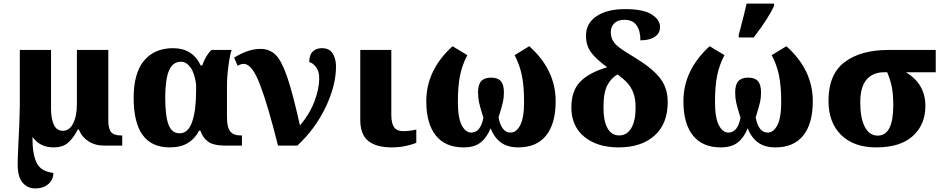

<svg xmlns="http://www.w3.org/2000/svg" viewBox="-20 -816 5280 1076"><path d="M79 104Q79 76 83 -10Q90 -137 91 -225V-536H266V-208Q266 -152 281.5 -117.5Q297 -83 333 -83Q369 -83 390 -124.5Q411 -166 411 -235V-536H587V-142Q587 -95 602.5 -76Q618 -57 657 -57H665V0H565Q512 0 474.5 -25Q437 -50 422 -90H416Q390 -40 360 -15Q330 10 281 10Q203 10 162 -49Q161 45 184.5 95Q208 145 279 153Q279 191 251 215.5Q223 240 178 240Q134 240 106.5 207.5Q79 175 79 104Z M729 -267Q729 -407 787.5 -476.5Q846 -546 950 -546Q1059 -546 1105 -449H1113Q1123 -476 1133.5 -495Q1144 -514 1164 -536H1278Q1268 -506 1260 -445.5Q1252 -385 1252 -332V-159Q1252 -103 1270 -80Q1288 -57 1328 -57H1336V0H1243Q1177 0 1146.5 -22Q1116 -44 1103 -84H1096Q1072 -38 1032 -14Q992 10 931 10Q729 10 729 -267ZM1079 -307V-344Q1070 -408 1047 -439Q1024 -470 994 -470Q948 -470 927 -420.5Q906 -371 906 -268Q906 -166 924.5 -117.5Q943 -69 986 -69Q1035 -69 1057 -133.5Q1079 -198 1079 -307Z M1346 -458Q1329 -458 1312 -447L1292 -493Q1325 -514 1363.5 -528Q1402 -542 1439 -542Q1490 -542 1523.5 -510Q1557 -478 1588.5 -387.5Q1620 -297 1661 -113Q1716 -178 1742.5 -248.5Q1769 -319 1769 -377Q1769 -416 1751.5 -439.5Q1734 -463 1713 -468Q1713 -507 1732 -526.5Q1751 -546 1784 -546Q1826 -546 1844.5 -516.5Q1863 -487 1863 -443Q1863 -335 1803.5 -212.5Q1744 -90 1646 0H1538Q1482 -224 1437.5 -341Q1393 -458 1346 -458Z M1999 -145V-536H2173V-173Q2173 -125 2188.5 -103Q2204 -81 2240 -81Q2275 -81 2313 -90V-16Q2294 -7 2256.5 1.5Q2219 10 2175 10Q2089 10 2044 -26Q1999 -62 1999 -145Z M2369 -249Q2369 -423 2516 -557L2599 -507Q2571 -454 2558.5 -394.5Q2546 -335 2546 -245Q2546 -156 2567.5 -114.5Q2589 -73 2621 -73Q2673 -73 2689 -156Q2671 -213 2665 -240.5Q2659 -268 2659 -298Q2659 -342 2677 -361.5Q2695 -381 2732 -381Q2769 -381 2786.5 -361.5Q2804 -342 2804 -298Q2804 -269 2798.5 -244Q2793 -219 2774 -158Q2790 -73 2841 -73Q2874 -73 2895.5 -114.5Q2917 -156 2917 -245Q2917 -334 2904.5 -394Q2892 -454 2864 -507L2946 -557Q3094 -425 3094 -249Q3094 -123 3040.5 -56.5Q2987 10 2885 10Q2824 10 2786.5 -18Q2749 -46 2729 -97Q2709 -46 2674 -18Q2639 10 2578 10Q2476 10 2422.5 -56.5Q2369 -123 2369 -249Z M3182 -214Q3182 -308 3232.5 -359Q3283 -410 3383 -439Q3321 -484 3292.5 -522.5Q3264 -561 3264 -616Q3264 -686 3323.5 -725.5Q3383 -765 3482 -765Q3586 -765 3632.5 -735Q3679 -705 3679 -665Q3679 -629 3649.5 -609.5Q3620 -590 3569 -590Q3569 -643 3547.5 -674Q3526 -705 3479 -705Q3442 -705 3422.5 -685.5Q3403 -666 3403 -636Q3403 -608 3415.5 -587Q3428 -566 3455 -546.5Q3482 -527 3535 -495Q3630 -438 3676 -382Q3722 -326 3722 -244Q3722 -122 3648 -56Q3574 10 3447 10Q3327 10 3254.5 -49.5Q3182 -109 3182 -214ZM3542 -213Q3542 -262 3529.5 -295Q3517 -328 3496.5 -350.5Q3476 -373 3441 -399Q3406 -380 3384 -339Q3362 -298 3362 -214Q3362 -138 3384.5 -97.5Q3407 -57 3450 -57Q3493 -57 3517.5 -97.5Q3542 -138 3542 -213Z M3810 -249Q3810 -423 3957 -557L4040 -507Q4012 -454 3999.5 -394.5Q3987 -335 3987 -245Q3987 -156 4008.5 -114.5Q4030 -73 4062 -73Q4114 -73 4130 -156Q4112 -213 4106 -240.5Q4100 -268 4100 -298Q4100 -342 4118 -361.5Q4136 -381 4173 -381Q4210 -381 4227.5 -361.5Q4245 -342 4245 -298Q4245 -269 4239.5 -244Q4234 -219 4215 -158Q4231 -73 4282 -73Q4315 -73 4336.5 -114.5Q4358 -156 4358 -245Q4358 -334 4345.5 -394Q4333 -454 4305 -507L4387 -557Q4535 -425 4535 -249Q4535 -123 4481.5 -56.5Q4428 10 4326 10Q4265 10 4227.5 -18Q4190 -46 4170 -97Q4150 -46 4115 -18Q4080 10 4019 10Q3917 10 3863.5 -56.5Q3810 -123 3810 -249ZM4120 -621 4130 -658Q4151 -737 4164 -796H4318V-784Q4289 -717 4204 -606H4120Z M4623 -251Q4623 -400 4713.5 -468Q4804 -536 4958 -536H5224V-411H5057Q5166 -346 5166 -222Q5166 -118 5096 -54Q5026 10 4890 10Q4765 10 4694 -59.5Q4623 -129 4623 -251ZM4986 -225Q4986 -294 4976.5 -335Q4967 -376 4952 -411H4933Q4872 -411 4836.5 -370Q4801 -329 4801 -242Q4801 -154 4826.5 -105Q4852 -56 4899 -56Q4986 -56 4986 -225Z"/></svg>

Font: Noto Serif ExtraBold
Style: Regular
Weight: 800
Designer: Monotype Design Team
Foundry: Monotype Imaging Inc.
Version: Version 1.001